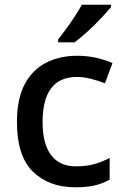

<svg xmlns="http://www.w3.org/2000/svg" viewBox="-20 -879 530 816"><path d="M300 -83Q188 -83 120 -149.5Q52 -216 52 -359Q52 -459 85 -521Q118 -583 176 -612.5Q234 -642 308 -642Q353 -642 392.5 -632.5Q432 -623 458 -611L426 -525Q398 -536 366.5 -544Q335 -552 307 -552Q161 -552 161 -360Q161 -268 197 -220Q233 -172 303 -172Q348 -172 382.5 -182Q417 -192 446 -208V-116Q417 -99 383 -91Q349 -83 300 -83ZM452 -849Q437 -831 410 -802Q383 -773 352 -745Q321 -717 297 -699H227V-711Q242 -730 261 -756Q280 -782 298 -809.5Q316 -837 328 -859H452Z"/></svg>

Font: Noto Sans Telugu UI Medium
Style: Regular
Weight: 500
Designer: Jelle Bosma - Monotype Design Team
Foundry: Monotype Imaging Inc.
Version: Version 2.005; ttfautohint (v1.8.4.7-5d5b)